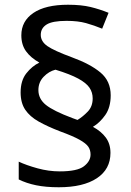

<svg xmlns="http://www.w3.org/2000/svg" viewBox="-20 -785 553 810"><path d="M67 -395Q67 -445 91 -475.5Q115 -506 146 -521Q110 -541 90 -568.5Q70 -596 70 -636Q70 -696 121 -730.5Q172 -765 267 -765Q323 -765 362 -755.5Q401 -746 438 -731L411 -664Q377 -678 343 -687.5Q309 -697 261 -697Q201 -697 176.5 -681.5Q152 -666 152 -638Q152 -610 180 -590.5Q208 -571 284 -543Q361 -515 404 -479Q447 -443 447 -383Q447 -332 424 -299.5Q401 -267 372 -250Q407 -231 426.5 -204.5Q446 -178 446 -140Q446 -71 388.5 -33Q331 5 228 5Q173 5 132 -3.5Q91 -12 59 -28V-103Q91 -88 138 -75Q185 -62 232 -62Q306 -62 334 -83.5Q362 -105 362 -133Q362 -152 352.5 -166Q343 -180 315.5 -195.5Q288 -211 233 -231Q181 -251 143.5 -272Q106 -293 86.5 -322Q67 -351 67 -395ZM142 -405Q142 -368 173.5 -342.5Q205 -317 285 -287L307 -279Q330 -293 350.5 -314.5Q371 -336 371 -370Q371 -395 357.5 -415Q344 -435 310 -453.5Q276 -472 214 -491Q186 -484 164 -461Q142 -438 142 -405Z"/></svg>

Font: Go Noto Kurrent-Regular
Style: Regular
Weight: 400
Designer: Monotype Design Team
Foundry: Monotype Imaging Inc.
Version: Version 2.012; ttfautohint (v1.8.4.7-5d5b)